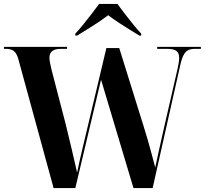

<svg xmlns="http://www.w3.org/2000/svg" viewBox="-20 -951 1036 971"><path d="M73 -651Q64 -683 49.5 -693.5Q35 -704 10 -704H0V-714H319V-704H287Q230 -704 230 -659Q230 -650 233 -633Q236 -616 240 -601L313 -320Q327 -264 341 -203.5Q355 -143 370 -78Q376 -109 384 -143.5Q392 -178 401 -216L518 -708H583L704 -320Q715 -286 726.5 -246Q738 -206 748 -168.5Q758 -131 765 -104Q775 -152 788.5 -211.5Q802 -271 812 -316L878 -603Q886 -638 886 -659Q886 -683 872 -693.5Q858 -704 825 -704H775V-714H996V-704H965Q935 -704 919.5 -688.5Q904 -673 893 -628L752 0H655L491 -548L361 0H251ZM361 -781Q379 -800 400.5 -826.5Q422 -853 443.5 -881Q465 -909 481 -931H574Q590 -909 611.5 -881Q633 -853 654.5 -826.5Q676 -800 694 -781V-771H685Q664 -784 636 -801Q608 -818 579.5 -837Q551 -856 527 -874Q492 -847 446.5 -818.5Q401 -790 370 -771H361Z"/></svg>

Font: Noto Serif Display SemiCondensed
Style: Bold
Weight: 700
Width: 4
Designer: Monotype Design Team
Foundry: Monotype Imaging Inc.
Version: Version 2.009